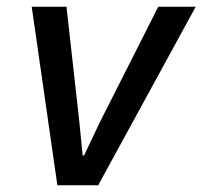

<svg xmlns="http://www.w3.org/2000/svg" viewBox="-20 -549 600 569"><path d="M74 -529H177L215 -189L225 -88H229L275 -185L449 -529H560L271 0H150Z"/></svg>

Font: Mona Sans Medium
Style: Italic
Weight: 500
Italic angle: -11.7°
Designer: Deni Anggara
Foundry: GitHub
Version: Version 2.000